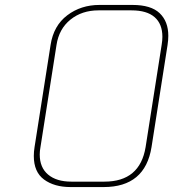

<svg xmlns="http://www.w3.org/2000/svg" viewBox="-20 -758 702 778"><path d="M117 -126Q117 -143 120 -162L185 -576Q197 -654 252.5 -696Q308 -738 383 -738H517Q592 -738 627 -704.5Q662 -671 662 -613Q662 -596 659 -576L594 -162Q568 0 400 0H266Q200 0 158.5 -30.5Q117 -61 117 -126ZM403 -22Q547 -22 570 -162L635 -576Q638 -594 638 -609Q638 -661 606.5 -688.5Q575 -716 513 -716H379Q312 -716 265.5 -678.5Q219 -641 209 -576L144 -162Q141 -146 141 -132Q141 -79 175 -50.5Q209 -22 269 -22Z"/></svg>

Font: Exo Thin
Style: Italic
Weight: 250
Italic angle: -9°
Designer: Natanael Gama
Foundry: Natanael Gama
Version: Version 1.500; ttfautohint (v1.6)